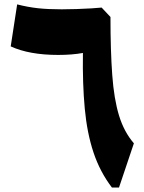

<svg xmlns="http://www.w3.org/2000/svg" viewBox="-20 -837 644 857"><path d="M473.1 -761.2Q473.1 -609.9 481 -502.4Q488.8 -395 511.2 -321.5Q533.7 -248 577.6 -197.3L511.2 0H479.5Q426.3 -69.8 397.5 -156Q368.7 -242.2 358.4 -351.8Q348.1 -461.4 350.1 -600.6Q301.8 -591.8 239.7 -591.8Q110.8 -591.8 27.8 -629.9L56.6 -817.4Q104.5 -805.2 149.2 -800.3Q193.8 -795.4 255.4 -795.4Q286.6 -795.4 321.8 -796.6Q356.9 -797.9 387.2 -799.6Q417.5 -801.3 433.6 -803.2Z"/></svg>

Font: Pinar DS1 ExtraBold
Style: Regular
Weight: 800
Designer: Amin Abedi
Version: Version 3.000